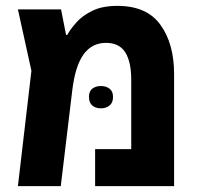

<svg xmlns="http://www.w3.org/2000/svg" viewBox="-20 -634 678 654"><path d="M380 -614Q480 -614 526.5 -549.5Q573 -485 573 -382V0H304V-126H427V-362Q427 -424 406.5 -456Q386 -488 341 -488Q293 -488 264.5 -448.5Q236 -409 226 -325L187 0H41L87 -393L41 -602H188L205 -515H209Q220 -535 240.5 -558Q261 -581 295 -597.5Q329 -614 380 -614ZM283 -304Q283 -323 294.5 -332Q306 -341 324 -341Q341 -341 353 -332Q365 -323 365 -304Q365 -284 353 -274.5Q341 -265 324 -265Q306 -265 294.5 -274.5Q283 -284 283 -304Z"/></svg>

Font: Noto Sans Hebrew SemiCondensed
Style: Bold
Weight: 700
Width: 4
Designer: Monotype Design Team
Foundry: Monotype Imaging Inc.
Version: Version 2.004; ttfautohint (v1.8.4.7-5d5b)